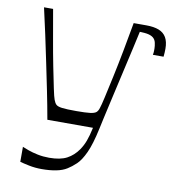

<svg xmlns="http://www.w3.org/2000/svg" viewBox="-79 -553 756 833"><g transform="rotate(10 299.0 -136.5)"><path d="M63 195V129Q72 133 90 139.5Q108 146 132 151Q156 156 183 156Q232 156 261 140.5Q290 125 310 96Q323 77 331.5 54.5Q340 32 348 -5H147Q136 -67 123.5 -128.5Q111 -190 98.5 -250Q86 -310 73.5 -368.5Q61 -427 48 -483H88Q99 -421 110 -357Q121 -293 132 -237.5Q143 -182 151 -144Q159 -106 163 -96Q168 -82 175 -75.5Q182 -69 201.5 -66.5Q221 -64 264 -64Q305 -64 324.5 -66.5Q344 -69 351.5 -75.5Q359 -82 363 -96Q367 -107 375.5 -145Q384 -183 396 -238.5Q408 -294 420 -357.5Q432 -421 443 -483H483Q473 -437 460 -379Q447 -321 433 -260Q419 -199 407 -145.5Q395 -92 386.5 -54.5Q378 -17 376 -6Q361 64 343.5 102Q326 140 307 158Q288 176 270 187Q251 199 223 204.5Q195 210 160 210Q130 210 103.5 204.5Q77 199 63 195ZM439 -451 446 -483Q452 -483 462 -483Q472 -483 499 -483Q532 -483 554 -474.5Q576 -466 587 -447Q598 -428 598 -397Q598 -390 597.5 -380.5Q597 -371 596 -362H549Q550 -368 550.5 -372.5Q551 -377 551 -381.5Q551 -386 551 -390Q551 -401 548 -415Q545 -429 535 -437Q525 -445 507 -448Q489 -451 439 -451Z"/></g></svg>

Font: Ojuju
Style: Regular
Weight: 400
Designer: Chisaokwu Joboson, Mirko Velimirovic
Foundry: Udi Foundry
Version: Version 1.000